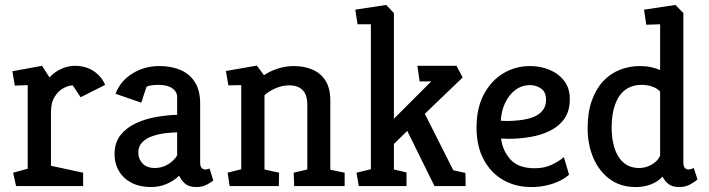

<svg xmlns="http://www.w3.org/2000/svg" viewBox="-20 -752 2864 776"><path d="M45 0 33 -54 92 -70V-408L40 -406L30 -464L150 -486L180 -439Q201 -462 228.5 -474Q256 -486 282 -486Q326 -486 358 -465Q390 -444 405 -409L306 -359L274 -407Q259 -407 238 -396.5Q217 -386 201.5 -362Q186 -338 186 -298V-82L316 -54V0Z M590 4Q546 4 513 -12.5Q480 -29 461.5 -59.5Q443 -90 443 -129Q443 -176 467.5 -206.5Q492 -237 530.5 -254.5Q569 -272 613 -279.5Q657 -287 696 -288V-360Q696 -381 676.5 -395Q657 -409 620 -409Q609 -409 595 -407.5Q581 -406 572 -401L551 -337L447 -373Q466 -424 514.5 -454.5Q563 -485 624 -485Q673 -485 710 -469Q747 -453 768 -419.5Q789 -386 789 -333V-93Q789 -81 794.5 -74Q800 -67 810 -67Q815 -67 820 -68.5Q825 -70 827 -71L842 -23Q834 -15 815.5 -5.5Q797 4 774 4Q745 4 729 -9Q713 -22 704 -42Q684 -22 654.5 -9Q625 4 590 4ZM606 -73Q635 -73 659.5 -88Q684 -103 696 -124V-217Q674 -217 647 -213.5Q620 -210 595.5 -201.5Q571 -193 555 -177Q539 -161 539 -135Q539 -110 556 -91.5Q573 -73 606 -73Z M908 0 900 -54 955 -68V-408L903 -407L893 -465L1018 -487L1047 -448Q1070 -464 1102 -474.5Q1134 -485 1167 -485Q1211 -485 1244.5 -470Q1278 -455 1296.5 -424.5Q1315 -394 1315 -347V-66L1373 -54V0H1169L1167 -54L1222 -67V-329Q1222 -369 1203 -388Q1184 -407 1149 -407Q1119 -407 1091 -394Q1063 -381 1049 -367V-67L1108 -54L1107 0Z M1430 0 1421 -54 1479 -68V-654H1425L1416 -713L1541 -732L1572 -699V-272L1723 -423H1676L1667 -486H1825L1850 -439L1697 -292L1812 -64L1861 -53L1862 0H1736L1626 -223L1572 -170V-67L1623 -55V0Z M2128 4Q2063 4 2013 -25Q1963 -54 1934.5 -108Q1906 -162 1906 -236Q1906 -315 1935.5 -370.5Q1965 -426 2014 -455.5Q2063 -485 2123 -485Q2164 -485 2200.5 -470Q2237 -455 2260 -425.5Q2283 -396 2283 -351Q2283 -304 2261.5 -273Q2240 -242 2204 -224Q2168 -206 2124 -198.5Q2080 -191 2035 -191L2005 -192Q2012 -141 2044 -106.5Q2076 -72 2141 -72Q2180 -72 2209.5 -86Q2239 -100 2259 -117L2280 -46Q2266 -33 2243 -21.5Q2220 -10 2190.5 -3Q2161 4 2128 4ZM2004 -264 2029 -263Q2052 -263 2079.5 -266Q2107 -269 2131.5 -277.5Q2156 -286 2171.5 -303.5Q2187 -321 2187 -349Q2187 -380 2167 -394Q2147 -408 2123 -408Q2089 -408 2063 -388.5Q2037 -369 2021.5 -336Q2006 -303 2004 -264Z M2549 4Q2488 4 2444.5 -28Q2401 -60 2378 -114Q2355 -168 2355 -234Q2355 -298 2372 -345.5Q2389 -393 2418 -424Q2447 -455 2485.5 -470Q2524 -485 2565 -485Q2591 -485 2611.5 -480.5Q2632 -476 2648 -469V-654L2592 -652L2583 -713L2710 -732L2742 -699V-93Q2742 -81 2747.5 -74Q2753 -67 2763 -67Q2769 -67 2775.5 -69.5Q2782 -72 2784 -73L2799 -27Q2790 -18 2770 -7Q2750 4 2726 4Q2698 4 2682 -8Q2666 -20 2658 -38Q2638 -17 2610 -6.5Q2582 4 2549 4ZM2564 -73Q2589 -73 2613.5 -86.5Q2638 -100 2648 -123V-382Q2635 -396 2615 -402.5Q2595 -409 2574 -409Q2535 -409 2508 -389.5Q2481 -370 2466.5 -331Q2452 -292 2452 -236Q2452 -191 2463.5 -154Q2475 -117 2500 -95Q2525 -73 2564 -73Z"/></svg>

Font: Kreon Light
Style: Regular
Weight: 400
Version: Version 2.002